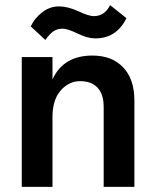

<svg xmlns="http://www.w3.org/2000/svg" viewBox="-20 -730 605 750"><path d="M157 -574 100 -627Q116 -660 145.5 -682.5Q175 -705 210 -705Q245 -705 286 -686Q327 -667 346 -667Q389 -667 410 -710L474 -659Q435 -580 352 -580Q322 -580 283 -599Q244 -618 224.5 -618Q205 -618 190 -608.5Q175 -599 157 -574ZM505 0H385V-312Q385 -362 361 -387.5Q337 -413 293 -413Q249 -413 217 -376.5Q185 -340 185 -272V0H65V-507H185V-420Q228 -513 341 -513Q417 -513 461 -467Q505 -421 505 -337Z"/></svg>

Font: Hind Mysuru SemiBold
Style: Regular
Weight: 600
Designer: Manushi Parikh, Hitesh Malaviya
Foundry: Indian Type Foundry
Version: Version 0.703;PS 1.0;hotconv 1.0.86;makeotf.lib2.5.63406